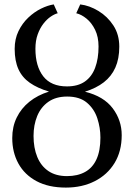

<svg xmlns="http://www.w3.org/2000/svg" viewBox="-20 -839 607 870"><path d="M278.5 11Q200 11 145.8 -18Q91.5 -47 63.5 -97.8Q35.5 -148.5 35.5 -213.5Q35.5 -265 55.8 -306.5Q76 -348 113.2 -378Q150.5 -408 202 -424Q150 -439.5 115.2 -463.8Q80.5 -488 63.5 -525.5Q46.5 -563 46.5 -617.5Q46.5 -662.5 63.8 -698Q81 -733.5 108.2 -759.2Q135.5 -785 166.2 -800Q197 -815 223.5 -819L241.5 -779Q227.5 -775.5 210 -763.8Q192.5 -752 176.8 -731.8Q161 -711.5 150.8 -683.2Q140.5 -655 140.5 -618Q140.5 -539 176 -493.2Q211.5 -447.5 283.5 -447.5Q333 -447.5 364.5 -469.5Q396 -491.5 411.2 -532.2Q426.5 -573 426.5 -628Q426.5 -672 411 -703.8Q395.5 -735.5 372.2 -754.5Q349 -773.5 325.5 -779L343.5 -819Q385.5 -814 426.2 -789.2Q467 -764.5 493.8 -723.5Q520.5 -682.5 520.5 -627.5Q520.5 -573 502.8 -533Q485 -493 450.5 -466.2Q416 -439.5 365 -423.5Q450 -402.5 490.8 -348.2Q531.5 -294 531.5 -226.5Q531.5 -153.5 499 -100.2Q466.5 -47 409.2 -18Q352 11 278.5 11ZM283.5 -41Q331.5 -41 365.5 -59.8Q399.5 -78.5 417.2 -117.2Q435 -156 435 -215.5Q435 -260 421 -302.8Q407 -345.5 374 -373.5Q341 -401.5 284.5 -401.5Q233 -401.5 199 -377.5Q165 -353.5 148.5 -313Q132 -272.5 132 -223Q132 -169 148.8 -128Q165.5 -87 199.2 -64Q233 -41 283.5 -41Z"/></svg>

Font: Merriweather Light
Style: Regular
Weight: 300
Designer: Eben Sorkin
Foundry: Eben Sorkin
Version: Version 2.100